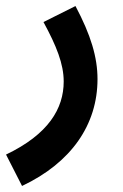

<svg xmlns="http://www.w3.org/2000/svg" viewBox="-54 -386 409 636"><path d="M19 230C182 153 269 27 269 -124C269 -196 247 -270 196 -366L90 -313C133 -234 157 -174 157 -116C157 -26 106 59 -34 126Z"/></svg>

Font: Noto Sans Arabic UI Cn SmBd
Style: Regular
Weight: 600
Width: 3
Designer: Monotype Design Team, Nadine Chahine and Nizar Qandah
Foundry: Monotype Imaging Inc.
Version: Version 2.010